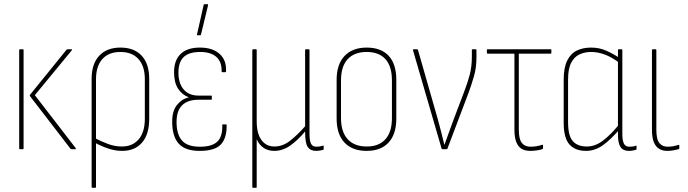

<svg xmlns="http://www.w3.org/2000/svg" viewBox="-20 -715 3297 920"><path d="M322 0Q320 0 318 -2L124 -254Q121 -257 124 -261L299 -477Q302 -479 304 -479H322Q328 -479 324 -474L147 -259L343 -5Q344 -3 343.5 -1.5Q343 0 341 0ZM76 0Q72 0 72 -4V-475Q72 -479 76 -479H90Q93 -479 93 -475V-4Q93 0 90 0Z M423 185Q419 185 419 181V-337Q419 -409 455.5 -448Q492 -487 557 -487Q623 -487 659 -448Q695 -409 695 -337V-146Q695 -71 660.5 -31.5Q626 8 565 8Q533 8 499.5 -3Q466 -14 431 -33V-55Q465 -37 498 -25Q531 -13 564 -13Q615 -13 644.5 -47.5Q674 -82 674 -146V-335Q674 -398 643.5 -432Q613 -466 557 -466Q501 -466 470.5 -432Q440 -398 440 -335V181Q440 185 437 185Z M937 8Q867 8 836 -27Q805 -62 805 -132Q805 -183 828 -212Q851 -241 884 -248V-249Q852 -261 833 -290.5Q814 -320 814 -369Q814 -426 845.5 -456.5Q877 -487 938 -487Q999 -487 1032.5 -456.5Q1066 -426 1063 -373Q1063 -369 1060 -369H1046Q1042 -369 1042 -372Q1043 -420 1016 -443Q989 -466 939 -466Q886 -466 860.5 -442Q835 -418 835 -367Q835 -316 860 -286.5Q885 -257 931 -257H992Q995 -257 995 -254V-241Q995 -237 992 -237H931Q879 -237 852.5 -210.5Q826 -184 826 -131Q826 -71 852 -41.5Q878 -12 938 -12Q996 -12 1021.5 -36.5Q1047 -61 1045 -116Q1045 -119 1049 -119H1063Q1066 -119 1066 -115Q1067 -53 1038 -22.5Q1009 8 937 8ZM926 -546Q923 -546 924 -550L956 -692Q957 -694 958 -694.5Q959 -695 960 -695H974Q978 -695 977 -690L943 -549Q942 -546 939 -546Z M1193 185Q1189 185 1189 181V-475Q1189 -479 1193 -479H1207Q1210 -479 1210 -475V-134Q1210 -76 1232.5 -44.5Q1255 -13 1295 -13Q1335 -13 1370.5 -41Q1406 -69 1442 -110V-475Q1442 -479 1445 -479H1459Q1463 -479 1463 -475V-74Q1463 -42 1470 -27Q1477 -12 1497 -12Q1505 -12 1512.5 -13.5Q1520 -15 1528 -17Q1531 -19 1531 -15V-1Q1531 2 1529 3Q1522 5 1512.5 6.5Q1503 8 1495 8Q1468 8 1455 -10Q1442 -28 1442 -83V-85Q1406 -42 1370 -17Q1334 8 1294 8Q1264 8 1242.5 -7Q1221 -22 1210 -48V181Q1210 185 1207 185Z M1737 8Q1668 8 1630.5 -32Q1593 -72 1593 -147V-332Q1593 -407 1631 -447Q1669 -487 1737 -487Q1806 -487 1842.5 -447.5Q1879 -408 1879 -332V-147Q1879 -72 1842 -32Q1805 8 1737 8ZM1737 -13Q1796 -13 1827 -48Q1858 -83 1858 -149V-330Q1858 -397 1827 -431.5Q1796 -466 1737 -466Q1678 -466 1646 -431.5Q1614 -397 1614 -330V-149Q1614 -83 1646 -48Q1678 -13 1737 -13Z M2099 0Q2097 0 2096 -3L1959 -474Q1958 -479 1963 -479H1978Q1982 -479 1983 -475L2078 -143Q2086 -112 2094 -82.5Q2102 -53 2109 -22H2110Q2121 -54 2132.5 -84.5Q2144 -115 2155 -146L2205 -278Q2221 -319 2231 -358Q2241 -397 2241 -442V-476Q2241 -479 2245 -479H2260Q2263 -479 2263 -475V-441Q2263 -391 2251.5 -351Q2240 -311 2225 -270L2124 -3Q2123 0 2120 0Z M2521 8Q2495 8 2478.5 -2.5Q2462 -13 2453.5 -35Q2445 -57 2445 -94V-458H2316Q2313 -458 2313 -462V-475Q2313 -479 2316 -479H2619Q2622 -479 2622 -475V-462Q2622 -458 2619 -458H2466V-94Q2466 -48 2480.5 -30Q2495 -12 2522 -12Q2537 -12 2551.5 -14.5Q2566 -17 2577 -21Q2582 -23 2582 -19V-4Q2582 -1 2577 0Q2569 3 2553.5 5.5Q2538 8 2521 8Z M2788 8Q2736 8 2708.5 -23Q2681 -54 2681 -127V-333Q2681 -391 2698 -425Q2715 -459 2744.5 -473Q2774 -487 2812 -487Q2852 -487 2885.5 -472Q2919 -457 2947 -438L2946 -415Q2910 -442 2877 -454Q2844 -466 2813 -466Q2782 -466 2757 -454.5Q2732 -443 2717 -414.5Q2702 -386 2702 -334V-129Q2702 -65 2724.5 -39Q2747 -13 2792 -13Q2832 -13 2869 -41Q2906 -69 2946 -118V-92Q2906 -46 2868.5 -19Q2831 8 2788 8ZM2993 8Q2965 8 2953 -11Q2941 -30 2941 -70V-95V-103V-425V-433V-475Q2941 -479 2945 -479H2959Q2962 -479 2962 -475V-74Q2962 -42 2969.5 -27Q2977 -12 2996 -12Q3004 -12 3012 -13Q3020 -14 3027 -17Q3030 -19 3030 -15V-1Q3030 2 3027 3Q3020 5 3011 6.5Q3002 8 2993 8Z M3177 8Q3154 8 3137.5 -2.5Q3121 -13 3112.5 -35Q3104 -57 3104 -93V-475Q3104 -479 3108 -479H3122Q3125 -479 3125 -475V-94Q3125 -47 3139.5 -29.5Q3154 -12 3179 -12Q3193 -12 3206.5 -14.5Q3220 -17 3231 -21Q3235 -22 3235 -18V-4Q3235 -1 3231 0Q3223 2 3208.5 5Q3194 8 3177 8Z"/></svg>

Font: Sofia Sans Condensed Thin
Style: Regular
Weight: 250
Version: Version 4.100